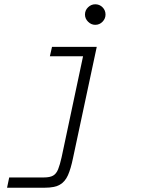

<svg xmlns="http://www.w3.org/2000/svg" viewBox="-20 -715 672 897"><path d="M13 162 23 114H185Q213 114 228 105.5Q243 97 251.5 76Q260 55 268 19L368 -452H213L223 -496H432L321 24Q311 73 297.5 103.5Q284 134 259.5 148Q235 162 189 162ZM425 -599Q406 -599 391.5 -613.5Q377 -628 377 -647Q377 -667 391.5 -681Q406 -695 425 -695Q445 -695 459 -681Q473 -667 473 -647Q473 -628 459 -613.5Q445 -599 425 -599Z"/></svg>

Font: Atkinson Hyperlegible Mono ExtraLight
Style: Italic
Weight: 200
Italic angle: -12°
Monospace: yes
Designer: Elliott Scott, Megan Eiswerth, Linus Boman, Theodore Petrosky, Letters from Sweden
Foundry: Applied Design Works, Letters from Sweden
Version: Version 2.001